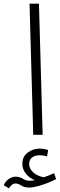

<svg xmlns="http://www.w3.org/2000/svg" viewBox="-81 -730 324 1040"><path d="M99 0 79 -710H130L150 0ZM-33 290 -61 273Q-49 249 -31.5 238Q-14 227 3 227Q26 227 43 238Q60 249 78 249Q92 249 108 246Q79 235 59.5 211Q40 187 40 158Q40 118 69 96.5Q98 75 134 75Q158 75 180 83L174 117Q164 114 154.5 112.5Q145 111 135 111Q106 111 91.5 124Q77 137 77 157Q77 178 90 194Q103 210 121.5 219Q140 228 157 230Q173 225 186 219.5Q199 214 212 208L223 240Q211 247 184.5 258Q158 269 128 277.5Q98 286 77 286Q52 286 34.5 275Q17 264 3 264Q-9 264 -17 271.5Q-25 279 -33 290Z"/></svg>

Font: Noto Sans Arabic SemCond Light
Style: Regular
Weight: 300
Width: 4
Designer: Monotype Design Team, Nadine Chahine, Nizar Qandah and Khaled Hosny
Foundry: Monotype Imaging Inc.
Version: Version 2.012; ttfautohint (v1.8.4.7-5d5b)